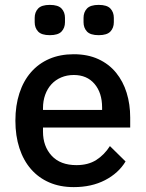

<svg xmlns="http://www.w3.org/2000/svg" viewBox="-20 -754 596 786"><path d="M282 12Q226 12 182 -7Q138 -26 107 -61.5Q76 -97 59.5 -147.5Q43 -198 43 -260Q43 -322 59.5 -372.5Q76 -423 107 -458.5Q138 -494 182 -513Q226 -532 282 -532Q339 -532 382.5 -512Q426 -492 455 -456.5Q484 -421 498.5 -374Q513 -327 513 -273V-232H156V-215Q156 -155 191.5 -116.5Q227 -78 293 -78Q341 -78 374 -99Q407 -120 430 -156L494 -93Q465 -45 410 -16.5Q355 12 282 12ZM282 -447Q254 -447 230.5 -437Q207 -427 190.5 -409Q174 -391 165 -366Q156 -341 156 -311V-304H398V-314Q398 -374 367 -410.5Q336 -447 282 -447ZM184 -610Q150 -610 136 -625Q122 -640 122 -663V-681Q122 -704 136 -719Q150 -734 184 -734Q218 -734 232 -719Q246 -704 246 -681V-663Q246 -640 232 -625Q218 -610 184 -610ZM384 -610Q350 -610 336 -625Q322 -640 322 -663V-681Q322 -704 336 -719Q350 -734 384 -734Q418 -734 432 -719Q446 -704 446 -681V-663Q446 -640 432 -625Q418 -610 384 -610Z"/></svg>

Font: IBM Plex Sans Thai Medm
Style: Regular
Weight: 500
Designer: Mike Abbink, Paul van der Laan, Pieter van Rosmalen, Ben Mitchell, Mark Frömberg
Foundry: Bold Monday
Version: Version 1.2